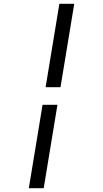

<svg xmlns="http://www.w3.org/2000/svg" viewBox="-20 -843 540 1006"><path d="M219 -386 291 -823H369L297 -386ZM131 143 203 -294H281L209 143Z"/></svg>

Font: Iosevka Curly
Style: Italic
Weight: 400
Italic angle: -9°
Monospace: yes
Designer: Belleve Invis
Foundry: Belleve Invis
Version: Version 22.1.2; ttfautohint (v1.8.4)